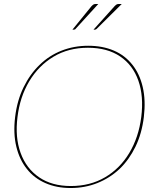

<svg xmlns="http://www.w3.org/2000/svg" viewBox="-20 -938 773 965"><path d="M335 7Q264 7 207.5 -18Q151 -43 115 -89Q78 -135 62 -201Q46 -267 56 -350Q66 -433 98.5 -499.5Q131 -566 179 -612Q227 -659 289.5 -683.5Q352 -708 423 -708Q495 -708 551.5 -684Q608 -660 645 -613Q682 -567 697.5 -500Q713 -433 703 -350Q693 -267 661 -201Q629 -135 581 -89Q532 -43 469.5 -18Q407 7 335 7ZM336 -3Q433 -3 508 -47Q583 -91 630 -169.5Q677 -248 690 -350Q703 -454 675.5 -532.5Q648 -611 583.5 -654.5Q519 -698 422 -698Q324 -698 249 -653Q174 -608 127 -529.5Q80 -451 68 -350Q55 -248 83.5 -169.5Q112 -91 176.5 -47Q241 -3 336 -3ZM463 -918H474L360 -793Q358 -789 351 -789H344L440 -907Q447 -914 451 -916Q455 -918 463 -918ZM579 -918H592L466 -793Q464 -791 462 -790Q460 -789 457 -789H450L556 -907Q563 -914 567 -916Q571 -918 579 -918Z"/></svg>

Font: Aleo Thin
Style: Italic
Weight: 250
Italic angle: -7°
Designer: Alessio Laiso
Foundry: Alessio Laiso
Version: Version 2.001;gftools[0.9.29]